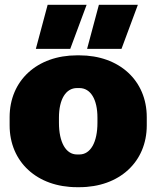

<svg xmlns="http://www.w3.org/2000/svg" viewBox="-20 -764 650 798"><path d="M129 -561H272L340 -744H178ZM342 -561H485L553 -744H391ZM300 14H310C476 14 590 -91 590 -243V-277C590 -429 476 -534 310 -534H300C134 -534 20 -429 20 -277V-243C20 -91 134 14 300 14ZM300 -122C254 -122 225 -172 225 -254V-275C225 -352 254 -398 300 -398H310C356 -398 385 -352 385 -275V-254C385 -172 356 -122 310 -122Z"/></svg>

Font: Fixel Text Black
Style: Regular
Weight: 900
Width: 4
Designer: AlfaBravo + MacPaw
Foundry: Kyrylo Tkachov, Marchela Mozhyna, Serhii Makarenko, Maria Weinstein, Zakhar Kryvoshyya
Version: Version 1.211